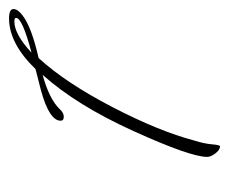

<svg xmlns="http://www.w3.org/2000/svg" viewBox="-62 -572 518 435"><g transform="rotate(-90 197.5 -354.0)"><path d="M60 -144Q60 -182 118.5 -311Q177 -440 246 -517Q191 -502 168 -478Q160 -469 151 -469Q142 -469 142 -476Q142 -502 212 -521Q227 -525 259 -533Q317 -593 374 -593Q395 -593 395 -583Q395 -573 380 -562Q354 -542 284 -526Q228 -465 173 -359Q118 -253 97 -173Q90 -151 88.5 -133Q87 -115 84 -115Q76 -115 68 -125.5Q60 -136 60 -144ZM296 -542Q375 -563 375 -577Q375 -581 367 -581Q338 -581 296 -542Z"/></g></svg>

Font: Mrs Saint Delafield
Style: Regular
Weight: 400
Designer: Alejandro Paul
Foundry: Alejandro Paul
Version: Version 1.000